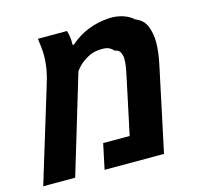

<svg xmlns="http://www.w3.org/2000/svg" viewBox="-119 -741 876 844"><g transform="rotate(-15 319.5 -319.5)"><path d="M-23.4 0 106.9 -426.8Q128.9 -494.1 128.9 -555.7Q128.9 -572.3 126.5 -595.5Q124 -618.7 121.6 -632.3H253.9Q261.7 -609.4 262.2 -584Q262.7 -573.7 262.2 -566.9H268.6Q342.8 -632.8 448.2 -638.7Q481.4 -640.1 510.3 -630.6Q539.1 -621.1 556.6 -604Q593.3 -590.3 606.7 -556.9Q620.1 -523.4 620.1 -482.4Q620.1 -439.9 606.9 -378.9L526.4 0H255.9L280.3 -115.2H400.9L457 -378.9Q466.3 -421.9 466.3 -448.2Q466.3 -463.9 459.5 -478Q452.6 -492.2 434.6 -494.6Q417 -514.2 395 -515.6Q373 -517.1 351.1 -513.2Q328.6 -508.8 304.7 -493.4Q280.8 -478 269 -463.4L257.3 -449.2L122.1 0Z"/></g></svg>

Font: Open Sans
Style: Bold Italic
Weight: 700
Italic angle: -12°
Designer: Monotype Design Team
Foundry: Monotype Imaging Inc.
Version: Version 3.003; ttfautohint (v1.8.4)